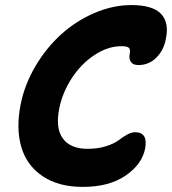

<svg xmlns="http://www.w3.org/2000/svg" viewBox="-20 -731 681 761"><path d="M308.1 9.8Q211.4 9.8 148.4 -33Q85.4 -75.7 64.2 -149.2Q43 -222.7 62 -317.9Q77.6 -396 120.4 -468.5Q163.1 -541 221.7 -594.2Q280.3 -647.5 353.8 -679.2Q427.2 -710.9 501 -710.9Q585 -710.9 618.2 -676Q651.4 -641.1 637.2 -576.2Q629.4 -532.7 599.9 -502.9Q570.3 -473.1 528.8 -473.1Q507.3 -473.1 498.8 -485.6Q490.2 -498 494.1 -518.1Q497.6 -533.7 491.5 -540.8Q485.4 -547.9 461.9 -547.9Q405.8 -547.9 352.3 -511.5Q298.8 -475.1 262.9 -418.7Q227.1 -362.3 214.8 -300.8Q199.2 -222.7 229.2 -181.9Q259.3 -141.1 327.1 -141.1Q367.7 -141.1 399.9 -151.4Q432.1 -161.6 448.5 -174.1Q464.8 -186.5 482.7 -196.8Q500.5 -207 515.1 -207Q567.4 -207 555.2 -142.1Q543 -79.6 477.5 -34.9Q412.1 9.8 308.1 9.8Z"/></svg>

Font: Shantell Sans Normal
Style: Bold Italic
Weight: 700
Italic angle: -11.31°
Designer: Stephen Nixon, Anya Danilova, Shantell Martin
Foundry: Arrow Type
Version: Version 1.006;[559af2be0]